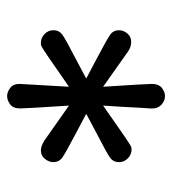

<svg xmlns="http://www.w3.org/2000/svg" viewBox="8 -798 484 540"><g transform="rotate(-90 250.0 -528.0)"><path d="M64 -435Q64 -451 76 -460Q88 -469 152 -502Q181 -517 199 -527V-528Q178 -539 146 -556Q89 -586 76.5 -595Q64 -604 64 -620Q64 -632 73 -643.5Q82 -655 97 -655Q109 -655 125 -645L223 -576Q215 -699 215 -713Q215 -733 226.5 -741.5Q238 -750 250 -750Q261 -750 272.5 -741.5Q284 -733 284 -715Q284 -711 276 -576Q383 -651 391 -654Q395 -655 399 -655Q414 -655 424.5 -644.5Q435 -634 435 -620Q435 -604 423 -595Q411 -586 347 -553Q318 -538 300 -528V-527Q321 -516 353 -499Q410 -469 422.5 -460Q435 -451 435 -435Q435 -423 426 -412Q417 -401 402 -401Q388 -401 375 -410L276 -480Q284 -357 284 -343Q284 -324 273 -315Q262 -306 250 -306Q236 -306 225.5 -316Q215 -326 215 -340Q215 -342 215 -347Q215 -352 216 -362.5Q217 -373 217.5 -386.5Q218 -400 219.5 -425.5Q221 -451 223 -480Q115 -404 109 -402Q105 -400 100 -400Q85 -400 74.5 -410.5Q64 -421 64 -435Z"/></g></svg>

Font: CMU Sans Serif
Style: Medium
Weight: 500
Version: Version 0.7.0